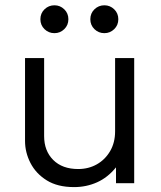

<svg xmlns="http://www.w3.org/2000/svg" viewBox="-20 -710 622 744"><path d="M267 15Q203 15 161 -11.2Q119 -37.5 98 -78.5Q77 -119.5 77 -164V-485H151V-182.5Q151 -125.5 186.2 -90.2Q221.5 -55 283 -55Q323 -55 355.2 -73.2Q387.5 -91.5 406.8 -124.5Q426 -157.5 426 -201V-485H500V0H429.5V-61.5Q397.5 -22 356 -3.5Q314.5 15 267 15ZM191 -581.5Q168.5 -581.5 152.5 -597Q136.5 -612.5 136.5 -635.5Q136.5 -658.5 152.5 -674Q168.5 -689.5 191 -689.5Q213 -689.5 229 -674Q245 -658.5 245 -635.5Q245 -612.5 229 -597Q213 -581.5 191 -581.5ZM384.5 -581.5Q362 -581.5 346 -597Q330 -612.5 330 -635.5Q330 -658.5 346 -674Q362 -689.5 384.5 -689.5Q406.5 -689.5 422.5 -674Q438.5 -658.5 438.5 -635.5Q438.5 -612.5 422.5 -597Q406.5 -581.5 384.5 -581.5Z"/></svg>

Font: Geologica ExtraLight
Style: Regular
Weight: 200
Designer: Sindre Bremnes, Frode Helland
Foundry: Monokrom Skriftforlag AS
Version: Version 1.010; ttfautohint (v1.8.4.7-5d5b);gftools[0.9.28]